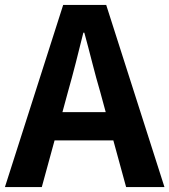

<svg xmlns="http://www.w3.org/2000/svg" viewBox="-24 -761 689 781"><path d="M-4 0H146L198 -190H437L489 0H645L408 -741H233ZM230 -305 252 -386C274 -463 295 -547 315 -628H319C341 -549 361 -463 384 -386L406 -305Z"/></svg>

Font: Noto Sans CJK TC
Style: Bold
Weight: 700
Designer: Ryoko NISHIZUKA 西塚涼子 (kana, bopomofo & ideographs); Paul D. Hunt (Latin, Greek & Cyrillic); Sandoll Communications 산돌커뮤니
Foundry: Adobe
Version: Version 2.004;hotconv 1.0.118;makeotfexe 2.5.65603